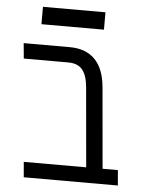

<svg xmlns="http://www.w3.org/2000/svg" viewBox="-55 -828 709 875"><g transform="rotate(5 300.0 -391.0)"><path d="M243 -539H39.5L33 -609H244.5Q317 -609 359 -566.8Q401 -524.5 408.5 -438.5L441 -70H511L517 0H86.5L80.5 -70H366L334 -432.5Q329.5 -486 308.5 -512.5Q287.5 -539 243 -539ZM106 -781.5H392V-702H106Z"/></g></svg>

Font: JuliaMono Light
Style: Italic
Weight: 300
Italic angle: -9°
Monospace: yes
Designer: cormullion
Foundry: corm
Version: Version 0.054; ttfautohint (v1.8.4)